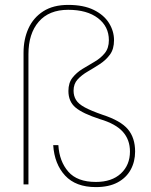

<svg xmlns="http://www.w3.org/2000/svg" viewBox="-20 -752 614 783"><path d="M371 11Q289 11 245.5 -36Q202 -83 197 -160H218Q222 -94 258.5 -52Q295 -10 371 -10Q436 -10 473 -44.5Q510 -79 510 -134Q510 -182 481 -214.5Q452 -247 388 -266Q317 -289 288 -313.5Q259 -338 259 -381Q259 -414 275.5 -435Q292 -456 316.5 -471Q341 -486 366 -500.5Q391 -515 407.5 -535.5Q424 -556 424 -588Q424 -644 379.5 -678Q335 -712 258 -712Q180 -712 138 -663.5Q96 -615 96 -531V0H76V-537Q76 -592 96 -636Q116 -680 156.5 -706Q197 -732 258 -732Q321 -732 362.5 -711.5Q404 -691 424.5 -658Q445 -625 445 -588Q445 -552 428.5 -529.5Q412 -507 387.5 -491Q363 -475 338 -460.5Q313 -446 296.5 -428Q280 -410 280 -382Q280 -361 290 -344.5Q300 -328 326 -314Q352 -300 398 -284Q472 -260 501.5 -225Q531 -190 531 -134Q531 -93 513 -60Q495 -27 459.5 -8Q424 11 371 11Z"/></svg>

Font: DM Sans 9pt Thin
Style: Regular
Weight: 250
Version: Version 4.004;gftools[0.9.30]